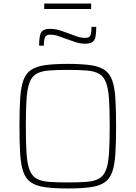

<svg xmlns="http://www.w3.org/2000/svg" viewBox="-20 -1057 766 1085"><path d="M363 8Q286 8 235.5 1Q185 -6 155.5 -26Q126 -46 112 -85Q98 -124 94 -187Q90 -250 90 -344Q90 -438 94 -501Q98 -564 112 -603Q126 -642 155.5 -662Q185 -682 235.5 -689Q286 -696 363 -696Q440 -696 490.5 -689Q541 -682 570.5 -662Q600 -642 614 -603Q628 -564 632 -501Q636 -438 636 -344Q636 -250 632 -187Q628 -124 614 -85Q600 -46 570.5 -26Q541 -6 490.5 1Q440 8 363 8ZM363 -26Q428 -26 471 -29.5Q514 -33 540 -48Q566 -63 579 -97Q592 -131 596 -190.5Q600 -250 600 -344Q600 -438 596 -497.5Q592 -557 579 -591Q566 -625 540 -640Q514 -655 471 -658.5Q428 -662 363 -662Q298 -662 255 -658.5Q212 -655 186 -640Q160 -625 147 -591Q134 -557 130 -497.5Q126 -438 126 -344Q126 -250 130 -190.5Q134 -131 147 -97Q160 -63 186 -48Q212 -33 255 -29.5Q298 -26 363 -26ZM201 -799Q201 -834 205.5 -855Q210 -876 223.5 -885Q237 -894 263 -894Q291 -894 318 -885.5Q345 -877 373 -866Q395 -858 416.5 -850.5Q438 -843 462 -843Q485 -843 491 -857Q497 -871 497 -905H524Q524 -870 519.5 -849Q515 -828 501.5 -819Q488 -810 462 -810Q432 -810 406.5 -819Q381 -828 352 -838Q330 -846 308.5 -853.5Q287 -861 263 -861Q241 -861 234.5 -847Q228 -833 228 -799ZM230 -1006V-1037H495V-1006Z"/></svg>

Font: Saira Thin
Style: Regular
Weight: 100
Designer: Hector Gatti with collaboration of the Omnibus-Type team
Foundry: Omnibus-Type
Version: Version 1.101